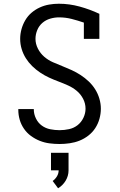

<svg xmlns="http://www.w3.org/2000/svg" viewBox="-20 -763 640 1028"><path d="M299 8Q272 8 245 4.5Q218 1 193 -9Q168 -19 146 -35Q124 -51 108.5 -73.5Q93 -96 85.5 -122Q78 -148 78 -175V-179H161V-177Q161 -152 172.5 -128.5Q184 -105 204 -90.5Q224 -76 249 -71Q274 -66 299 -66Q324 -66 349.5 -71.5Q375 -77 395 -92.5Q415 -108 426.5 -132Q438 -156 438 -181Q438 -209 425 -234Q412 -259 391 -276.5Q370 -294 344.5 -305.5Q319 -317 293.5 -326.5Q268 -336 243 -347.5Q218 -359 195 -374.5Q172 -390 152.5 -409Q133 -428 118.5 -451Q104 -474 96 -500.5Q88 -527 88 -555Q88 -581 95 -606.5Q102 -632 115.5 -655Q129 -678 149 -695Q169 -712 193 -723Q217 -734 243 -738.5Q269 -743 295 -743Q351 -743 406 -728Q461 -713 512 -689V-555H429V-642Q397 -653 364 -661.5Q331 -670 296 -670Q272 -670 248.5 -663Q225 -656 207 -640.5Q189 -625 179.5 -602Q170 -579 170 -555Q170 -528 183 -502.5Q196 -477 217 -459Q238 -441 263 -430Q288 -419 313.5 -409Q339 -399 364 -387.5Q389 -376 412 -361Q435 -346 455 -327Q475 -308 489.5 -285Q504 -262 512 -235Q520 -208 520 -181Q520 -154 512.5 -127Q505 -100 490 -77Q475 -54 453 -37Q431 -20 406 -10Q381 0 353.5 4Q326 8 299 8ZM291 245 262 206Q276 196 285 181Q294 166 294 149H253V55H347V149Q347 164 343 178Q339 192 331.5 204.5Q324 217 313.5 227.5Q303 238 291 245Z"/></svg>

Font: Nova Nerd Font
Style: Regular
Weight: 400
Designer: Belleve Invis
Foundry: Belleve Invis
Version: Version 24.1.4; ttfautohint (v1.8.4);Nerd Fonts 3.1.1